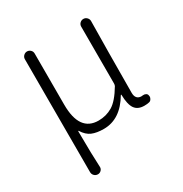

<svg xmlns="http://www.w3.org/2000/svg" viewBox="-170 -661 945 991"><g transform="rotate(-30 302.5 -165.0)"><path d="M129.9 201.2Q117.2 201.2 108.4 192.4Q99.6 183.6 99.6 170.9V-502Q99.6 -513.7 108.4 -522.5Q117.2 -531.2 128.9 -531.2Q140.6 -531.2 149.4 -522.9Q158.2 -514.6 158.2 -502V-197.3Q158.2 -37.1 271.5 -37.1Q317.4 -37.1 355 -59.6Q392.6 -82 432.6 -149.4Q435.5 -156.2 435.5 -163.1V-502Q435.5 -514.6 444.3 -522.9Q453.1 -531.2 464.8 -531.2Q476.6 -531.2 485.4 -522.5Q494.1 -513.7 494.1 -502Q493.2 -471.7 491.7 -314.5Q490.2 -157.2 490.2 -76.2Q490.2 -55.7 499.5 -45.4Q508.8 -35.2 525.4 -35.2Q530.3 -35.2 534.2 -36.1Q543.9 -37.1 551.8 -32.7Q559.6 -28.3 560.5 -19.5Q561.5 -16.6 561.5 -13.7Q561.5 -5.9 557.6 0Q552.7 9.8 543 11.7Q530.3 14.6 514.6 14.6Q475.6 14.6 458 -10.7Q440.4 -36.1 439.5 -93.8Q439.5 -94.7 438 -94.7Q436.5 -94.7 436.5 -94.7Q373 13.7 273.4 13.7Q231.4 13.7 203.6 2Q175.8 -9.8 155.3 -43Q155.3 -43.9 153.8 -43.5Q152.3 -43 152.3 -42Q153.3 106.4 157.2 171.9Q158.2 183.6 149.9 192.4Q141.6 201.2 129.9 201.2Z"/></g></svg>

Font: irohamaru Light
Style: Regular
Weight: 200
Designer: [Source Han Sans]
Ryoko NISHIZUKA  (kana & ideographs); Paul D. Hunt (Latin, Greek & Cyrillic); Wenlong ZHANG  (bopomofo
Version: Version 1.01